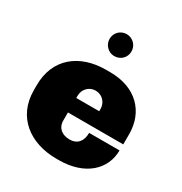

<svg xmlns="http://www.w3.org/2000/svg" viewBox="-174 -864 948 1001"><g transform="rotate(30 300.5 -363.0)"><path d="M301 -736C264 -736 235 -707 235 -670C235 -634 265 -604 300 -604C337 -604 367 -631 367 -670C367 -706 338 -736 301 -736ZM325 -521H300C141 -521 27 -431 27 -271V-240C27 -80 148 10 307 10H322C480 10 571 -79 571 -192H388C388 -143 364 -111 316 -111C273 -111 239 -134 239 -181V-229H572V-291C572 -424 482 -521 325 -521ZM308 -400C347 -400 377 -369 377 -330V-316H239V-330C239 -369 269 -400 308 -400Z"/></g></svg>

Font: Chivo Light
Style: Bold
Weight: 900
Designer: Hector Gatti
Foundry: Omnibus-Type
Version: Version 1.003;PS 001.003;hotconv 1.0.70;makeotf.lib2.5.58329